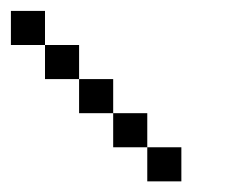

<svg xmlns="http://www.w3.org/2000/svg" viewBox="-20 -395 415 352"><path d="M62.5 -250V-312.5H125V-250ZM0 -312.5V-375H62.5V-312.5ZM125 -187.5V-250H187.5V-187.5ZM187.5 -125V-187.5H250V-125ZM250 -62.5V-125H312.5V-62.5Z"/></svg>

Font: AprilSans
Style: Regular
Weight: 400
Designer: typesprite
Version: Version 1.001;PS 001.001;hotconv 1.0.88;makeotf.lib2.5.64775